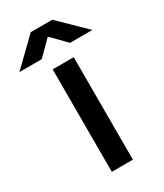

<svg xmlns="http://www.w3.org/2000/svg" viewBox="-286 -966 895 1050"><g transform="rotate(-30 161.5 -441.5)"><path d="M96 -647H229V0H96ZM230 -883 392 -725H251L121 -857L203 -856L72 -725H-69L94 -883Z"/></g></svg>

Font: Syne
Style: Bold
Weight: 700
Designer: Lucas Descroix
Foundry: Bonjour Monde
Version: Version 2.200